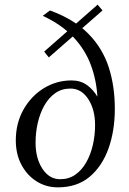

<svg xmlns="http://www.w3.org/2000/svg" viewBox="-20 -796 556 826"><path d="M421 -751 190 -549 170 -574 400 -776ZM195 -751Q299 -713 360 -651Q421 -589 447.5 -507.5Q474 -426 474 -328Q474 -233 446.5 -156.5Q419 -80 365 -35Q311 10 229 10Q178 10 137 -16Q96 -42 72 -87.5Q48 -133 48 -192Q48 -266 81 -324.5Q114 -383 168.5 -416.5Q223 -450 288 -450Q326 -450 353.5 -430.5Q381 -411 399 -380Q395 -451 371 -516Q347 -581 297 -635Q247 -689 164 -728ZM239 -25Q276 -25 304 -44.5Q332 -64 351 -97.5Q370 -131 379.5 -172.5Q389 -214 389 -258Q389 -325 359.5 -370Q330 -415 283 -415Q246 -415 218 -395.5Q190 -376 171 -342.5Q152 -309 142.5 -267.5Q133 -226 133 -182Q133 -115 162.5 -70Q192 -25 239 -25Z"/></svg>

Font: Brygada 1918
Style: Italic
Weight: 400
Italic angle: -8°
Designer: Mateusz Machalski | Borys Kosmynka | Przemek Hoffer
Foundry: NIEPODLEGLA 2018
Version: Version 3.006